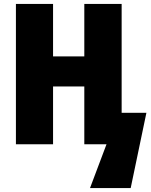

<svg xmlns="http://www.w3.org/2000/svg" viewBox="-20 -734 769 977"><path d="M725 -160 645 223H438L522 0H409V-294H250V0H61V-714H250V-447H409V-714H599V-160Z"/></svg>

Font: Noto Sans Display Black Narrow
Style: Regular
Weight: 900
Width: 4
Designer: Monotype Design team
Foundry: Monotype Imaging Inc.
Version: Version 1.000